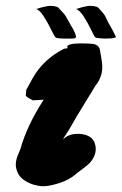

<svg xmlns="http://www.w3.org/2000/svg" viewBox="-20 -648 418 659"><path d="M377.9 -521.5Q377.9 -519.5 372.6 -518.1Q367.2 -516.6 358.4 -516.1Q349.6 -515.6 339.8 -515.6Q334 -515.6 329.1 -516.1Q324.2 -516.6 319.3 -517.1Q314.5 -517.6 311.5 -518.1Q308.6 -518.6 307.6 -519.5Q304.7 -521.5 300.8 -529.3Q296.9 -537.1 292 -547.4Q287.1 -557.6 280.8 -568.8Q274.4 -580.1 268.1 -590.3Q261.7 -600.6 254.4 -607.9Q247.1 -615.2 241.2 -617.2Q275.4 -627.9 290 -627.9Q302.7 -627.9 314.5 -624Q321.3 -617.2 326.7 -611.3Q332 -605.5 335.4 -601.1Q338.9 -596.7 341.8 -591.3Q344.7 -585.9 346.2 -582Q347.7 -578.1 351.1 -571.8Q354.5 -565.4 357.4 -560.5Q365.2 -547.9 377.9 -521.5ZM241.2 -521.5Q240.2 -517.6 236.3 -516.6Q232.4 -515.6 225.6 -515.6Q222.7 -515.6 218.8 -515.6Q214.8 -515.6 210.4 -515.6Q206.1 -515.6 203.1 -515.6Q191.4 -515.6 182.1 -516.6Q172.9 -517.6 170.9 -519.5Q167 -522.5 155.8 -545.9Q144.5 -569.3 130.4 -591.3Q116.2 -613.3 104.5 -617.2Q138.7 -627.9 153.3 -627.9Q166 -627.9 177.7 -624Q184.6 -617.2 189.9 -611.3Q195.3 -605.5 199.2 -601.1Q203.1 -596.7 206.1 -591.3Q209 -585.9 211.4 -582Q213.9 -578.1 217.3 -571.8Q220.7 -565.4 223.6 -560.5Q239.3 -535.2 241.2 -521.5ZM92.8 -380.9Q128.9 -444.3 199.2 -480.5Q201.2 -481.4 207 -481.4Q211.9 -482.4 211.9 -483.4Q210.9 -484.4 210.9 -487.3Q210.9 -499 258.8 -499Q285.2 -499 300.8 -497.1Q320.3 -493.2 323.2 -475.6Q323.2 -474.6 327.1 -453.1Q331.1 -431.6 331.1 -418.9Q331.1 -382.8 308.6 -355.5Q300.8 -341.8 271 -293.9Q241.2 -246.1 221.7 -210.9Q215.8 -200.2 207 -187.5Q198.2 -174.8 196.3 -168.9Q213.9 -188.5 246.1 -188.5H253.9Q299.8 -184.6 306.6 -151.4Q308.6 -146.5 308.6 -136.7Q308.6 -121.1 300.8 -106.9Q293 -92.8 284.2 -85Q275.4 -77.1 261.7 -66.9Q248 -56.6 244.1 -53.7Q217.8 -29.3 176.8 -17.6Q148.4 -8.8 127.9 -8.8Q114.3 -8.8 96.7 -13.7Q52.7 -27.3 40 -56.6Q34.2 -71.3 34.2 -83Q34.2 -93.8 37.1 -103.5Q40 -113.3 44.4 -123Q48.8 -132.8 49.8 -135.7Q72.3 -216.8 129.9 -305.7L92.8 -303.7Q69.3 -315.4 68.4 -320.3Q68.4 -322.3 70.3 -339.8Z"/></svg>

Font: Essays1743
Style: BoldItalic
Weight: 700
Italic angle: -10°
Designer: Based on the typeface in a 1743 English translation of the essays of Montaigne.  PostScript/TrueType font designed by Jo
Version: Version 002.100